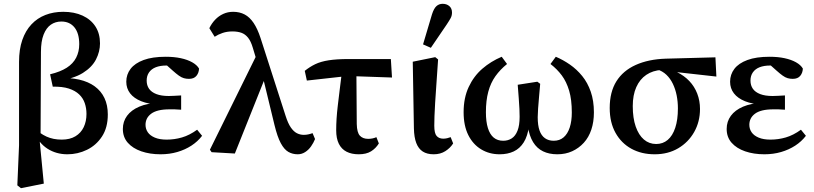

<svg xmlns="http://www.w3.org/2000/svg" viewBox="-20 -796 4273 1008"><path d="M71 177 80 -33V-471Q80 -537 97 -586Q114 -635 145 -668Q176 -701 218.5 -717.5Q261 -734 312 -734Q370 -734 413.5 -714Q457 -694 481 -657Q505 -620 505 -568Q505 -525 484 -484Q463 -443 415 -413Q367 -383 286 -372V-386Q348 -389 396 -378Q444 -367 477.5 -342.5Q511 -318 528.5 -281Q546 -244 546 -195Q546 -126 515.5 -79.5Q485 -33 436.5 -9.5Q388 14 334 14Q275 14 229 -15.5Q183 -45 154 -109H145L155 -128Q189 -95 224 -79Q259 -63 304 -63Q347 -63 376 -80.5Q405 -98 419.5 -128.5Q434 -159 434 -198Q434 -228 425 -254.5Q416 -281 395.5 -300.5Q375 -320 341.5 -331Q308 -342 257 -341L243 -406Q297 -419 330.5 -440.5Q364 -462 380 -493.5Q396 -525 396 -564Q396 -621 371 -652Q346 -683 302 -683Q271 -683 247 -666.5Q223 -650 209 -614.5Q195 -579 195 -523L193 -83L187 -70L210 168L90 192Z M823 14Q767 14 722 -1.5Q677 -17 651 -46.5Q625 -76 625 -119Q625 -158 647 -188Q669 -218 711 -236Q753 -254 813 -256V-247Q760 -249 721.5 -264.5Q683 -280 663 -306Q643 -332 643 -367Q643 -405 665.5 -434.5Q688 -464 734 -481Q780 -498 850 -498Q894 -498 929 -490.5Q964 -483 989 -469Q1014 -455 1025 -436Q1024 -413 1011 -397.5Q998 -382 972 -382Q958 -382 945.5 -385.5Q933 -389 919 -399Q905 -409 886 -426L840 -467L908 -468L928 -445Q909 -450 891 -451Q873 -452 854 -452Q821 -452 798 -443Q775 -434 762.5 -416Q750 -398 750 -373Q750 -348 762.5 -330Q775 -312 801 -302Q827 -292 866 -292Q881 -292 895.5 -293Q910 -294 931 -295V-220Q908 -222 895.5 -222Q883 -222 871 -222Q836 -222 812 -216Q788 -210 773 -198.5Q758 -187 751 -172.5Q744 -158 744 -141Q744 -119 756 -101.5Q768 -84 793 -73.5Q818 -63 855 -63Q896 -63 935.5 -74.5Q975 -86 1015 -115L1041 -83Q1018 -53 985 -31.5Q952 -10 911 2Q870 14 823 14Z M1091 3 1082 -10 1334 -521 1376 -398 1213 10ZM1543 14Q1516 14 1494 1.5Q1472 -11 1454 -44.5Q1436 -78 1421 -140L1358 -400H1351L1307 -546Q1297 -580 1282 -598.5Q1267 -617 1247 -624Q1227 -631 1200 -631Q1172 -631 1148.5 -623Q1125 -615 1107 -603L1079 -648Q1091 -673 1109.5 -692.5Q1128 -712 1152 -723Q1176 -734 1204 -734Q1238 -734 1264.5 -720Q1291 -706 1311.5 -675.5Q1332 -645 1348 -596L1479 -189Q1492 -148 1507 -126.5Q1522 -105 1539 -96.5Q1556 -88 1575 -88Q1587 -88 1598.5 -90.5Q1610 -93 1621 -97L1634 -66Q1626 -46 1613 -27.5Q1600 -9 1582 2.5Q1564 14 1543 14Z M1591 -373 1580 -424Q1606 -445 1635 -459Q1664 -473 1706 -479.5Q1748 -486 1808 -486H2032L2038 -389L1807 -397ZM1863 14Q1826 14 1799.5 0.5Q1773 -13 1759 -41Q1745 -69 1745 -112Q1745 -141 1747 -173Q1749 -205 1753.5 -242.5Q1758 -280 1763.5 -325.5Q1769 -371 1776 -426H1851L1853 -145Q1854 -100 1869.5 -83.5Q1885 -67 1913 -67Q1925 -67 1936.5 -69.5Q1948 -72 1956 -76L1969 -43Q1953 -17 1928 -1.5Q1903 14 1863 14Z M2257 14Q2222 14 2199.5 -0.5Q2177 -15 2165.5 -45Q2154 -75 2153 -122L2147 -472L2265 -496L2280 -484Q2275 -409 2271 -353Q2267 -297 2264.5 -256.5Q2262 -216 2261 -186.5Q2260 -157 2260 -136Q2260 -96 2272.5 -82Q2285 -68 2307 -68Q2318 -68 2328 -70.5Q2338 -73 2346 -76L2359 -43Q2344 -19 2318 -2.5Q2292 14 2257 14ZM2201 -563 2248 -721Q2258 -752 2271.5 -764Q2285 -776 2304 -776Q2325 -776 2339 -764Q2353 -752 2353 -730Q2353 -714 2346 -701Q2339 -688 2325 -667L2242 -545Z M2603 14Q2549 14 2506 -12Q2463 -38 2438.5 -87Q2414 -136 2414 -207Q2414 -282 2440.5 -339Q2467 -396 2512 -435Q2557 -474 2614 -498L2642 -460Q2606 -431 2581 -396Q2556 -361 2543.5 -314.5Q2531 -268 2531 -207Q2531 -157 2541.5 -123.5Q2552 -90 2572 -73.5Q2592 -57 2622 -57Q2647 -57 2666.5 -69.5Q2686 -82 2697 -110Q2708 -138 2708 -183Q2708 -200 2707 -223.5Q2706 -247 2703.5 -279.5Q2701 -312 2698 -351L2801 -367L2816 -356Q2813 -321 2810 -287.5Q2807 -254 2805 -226Q2803 -198 2803 -181Q2803 -138 2812.5 -111Q2822 -84 2841 -70.5Q2860 -57 2887 -57Q2918 -57 2939 -75Q2960 -93 2971 -126.5Q2982 -160 2982 -205Q2982 -273 2968 -320Q2954 -367 2929.5 -400Q2905 -433 2870 -460L2898 -498Q2936 -482 2972 -457Q3008 -432 3036.5 -397Q3065 -362 3081.5 -314.5Q3098 -267 3098 -206Q3098 -156 3084.5 -115.5Q3071 -75 3045 -46.5Q3019 -18 2984 -2Q2949 14 2906 14Q2863 14 2831 -1.5Q2799 -17 2779 -49.5Q2759 -82 2751 -133H2757Q2750 -81 2729.5 -48.5Q2709 -16 2677 -1Q2645 14 2603 14Z M3417 14Q3348 14 3295 -15Q3242 -44 3211.5 -98.5Q3181 -153 3181 -229Q3181 -313 3216 -369Q3251 -425 3317.5 -455Q3384 -485 3475 -488L3736 -495L3741 -394L3482 -423L3454 -429Q3407 -426 3373 -403Q3339 -380 3320.5 -338.5Q3302 -297 3302 -239Q3302 -176 3317.5 -131.5Q3333 -87 3360.5 -63.5Q3388 -40 3425 -40Q3460 -40 3485.5 -61.5Q3511 -83 3525 -125Q3539 -167 3539 -227Q3539 -262 3532.5 -295Q3526 -328 3512.5 -356Q3499 -384 3478.5 -403.5Q3458 -423 3429 -432L3445 -443Q3494 -437 3533 -418Q3572 -399 3599 -370.5Q3626 -342 3640.5 -304.5Q3655 -267 3655 -224Q3655 -157 3624.5 -103Q3594 -49 3540.5 -17.5Q3487 14 3417 14Z M3993 14Q3937 14 3892 -1.5Q3847 -17 3821 -46.5Q3795 -76 3795 -119Q3795 -158 3817 -188Q3839 -218 3881 -236Q3923 -254 3983 -256V-247Q3930 -249 3891.5 -264.5Q3853 -280 3833 -306Q3813 -332 3813 -367Q3813 -405 3835.5 -434.5Q3858 -464 3904 -481Q3950 -498 4020 -498Q4064 -498 4099 -490.5Q4134 -483 4159 -469Q4184 -455 4195 -436Q4194 -413 4181 -397.5Q4168 -382 4142 -382Q4128 -382 4115.5 -385.5Q4103 -389 4089 -399Q4075 -409 4056 -426L4010 -467L4078 -468L4098 -445Q4079 -450 4061 -451Q4043 -452 4024 -452Q3991 -452 3968 -443Q3945 -434 3932.5 -416Q3920 -398 3920 -373Q3920 -348 3932.5 -330Q3945 -312 3971 -302Q3997 -292 4036 -292Q4051 -292 4065.5 -293Q4080 -294 4101 -295V-220Q4078 -222 4065.5 -222Q4053 -222 4041 -222Q4006 -222 3982 -216Q3958 -210 3943 -198.5Q3928 -187 3921 -172.5Q3914 -158 3914 -141Q3914 -119 3926 -101.5Q3938 -84 3963 -73.5Q3988 -63 4025 -63Q4066 -63 4105.5 -74.5Q4145 -86 4185 -115L4211 -83Q4188 -53 4155 -31.5Q4122 -10 4081 2Q4040 14 3993 14Z"/></svg>

Font: Source Serif 4 18pt SemiBold
Style: Regular
Weight: 600
Designer: Frank Grießhammer
Foundry: Adobe Systems Incorporated
Version: Version 4.004;hotconv 1.0.116;makeotfexe 2.5.65601